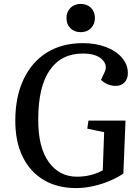

<svg xmlns="http://www.w3.org/2000/svg" viewBox="-20 -945 702 979"><path d="M620 -330 609 -60Q580 -40 540 -23Q500 -6 455.5 4Q411 14 368 14Q273 14 203.5 -27Q134 -68 96 -145Q58 -222 58 -329Q58 -451 100 -540Q142 -629 219 -677Q296 -725 402 -725Q469 -725 521 -705Q573 -685 602.5 -650Q632 -615 632 -572Q632 -542 614.5 -524.5Q597 -507 571 -507Q527 -507 495 -538L513 -576Q531 -612 500.5 -642Q470 -672 402 -672Q292 -672 233.5 -587Q175 -502 175 -337Q174 -195 228 -119.5Q282 -44 373 -44Q410 -44 444.5 -53Q479 -62 504 -77L511 -271L425 -289L431 -330ZM319 -853Q319 -884 339 -904.5Q359 -925 392 -925Q424 -925 444 -905Q464 -885 464 -853Q464 -822 444 -801.5Q424 -781 392 -781Q359 -781 339 -801Q319 -821 319 -853Z"/></svg>

Font: Literata 36pt Medium
Style: Italic
Weight: 500
Italic angle: -2°
Designer: Latin by Veronika Burian and Jose Scaglione. Greek by Irene Vlachou. Cyrillic by Vera Evstafieva
Foundry: TypeTogether
Version: Version 3.002